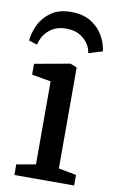

<svg xmlns="http://www.w3.org/2000/svg" viewBox="-95 -756 476 801"><g transform="rotate(10 143.5 -355.5)"><path d="M140 -711Q193 -711 227 -689Q261 -667 278.5 -634.5Q296 -602 299 -572L240 -554Q238 -573 226 -592Q214 -611 191 -625Q168 -639 133 -639Q98 -639 75 -625Q52 -611 39.5 -591Q27 -571 24 -552L-12 -563Q-10 -595 6.5 -629.5Q23 -664 56 -687.5Q89 -711 140 -711ZM25 0V-45L106 -59V-411L25 -425V-471L175 -498L203 -487V-59L278 -45V0Z"/></g></svg>

Font: Faustina Medium
Style: Regular
Weight: 500
Designer: Alfonso Garcia
Foundry: http://www.omnibus-type.com
Version: Version 1.200